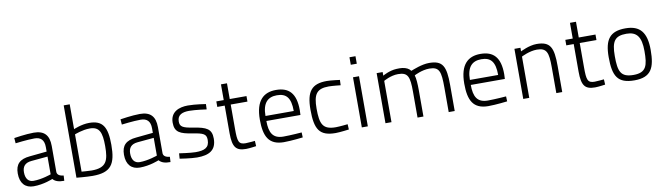

<svg xmlns="http://www.w3.org/2000/svg" viewBox="-38 -1299 6518 1887"><g transform="rotate(-10 3221.0 -355.5)"><path d="M427 -349C427 -459 378 -509 274 -509C196 -509 78 -490 78 -490L82 -437C82 -437 199 -452 272 -452C334 -452 368 -421 368 -349V-304L198 -287C96 -278 51 -233 51 -141C51 -43 100 10 184 10C286 10 376 -29 376 -29C401 -1 435 9 489 9L492 -43C459 -47 430 -57 427 -88ZM368 -254V-77C368 -77 276 -43 191 -43C142 -43 113 -78 113 -142C113 -197 138 -233 205 -239Z M828 -509C750 -509 672 -474 672 -474V-722H612V0C612 0 710 10 773 10C956 10 1006 -66 1006 -259C1006 -436 964 -509 828 -509ZM772 -44C742 -44 672 -50 672 -50V-422C672 -422 749 -454 824 -454C920 -454 944 -395 944 -258C944 -112 920 -44 772 -44Z M1487 -349C1487 -459 1438 -509 1334 -509C1256 -509 1138 -490 1138 -490L1142 -437C1142 -437 1259 -452 1332 -452C1394 -452 1428 -421 1428 -349V-304L1258 -287C1156 -278 1111 -233 1111 -141C1111 -43 1160 10 1244 10C1346 10 1436 -29 1436 -29C1461 -1 1495 9 1549 9L1552 -43C1519 -47 1490 -57 1487 -88ZM1428 -254V-77C1428 -77 1336 -43 1251 -43C1202 -43 1173 -78 1173 -142C1173 -197 1198 -233 1265 -239Z M1991 -492C1991 -492 1889 -509 1813 -509C1726 -509 1637 -477 1637 -368C1637 -272 1690 -250 1810 -231C1917 -214 1947 -202 1947 -142C1947 -64 1897 -44 1810 -44C1759 -44 1647 -61 1647 -61L1643 -8C1643 -8 1754 10 1815 10C1935 10 2008 -28 2008 -145C2008 -241 1959 -265 1828 -286C1723 -302 1698 -318 1698 -370C1698 -438 1753 -455 1816 -455C1881 -455 1989 -439 1989 -439Z M2397 -445V-500H2230V-657H2170V-500H2096V-445H2170V-170C2170 -26 2206 11 2304 11C2339 11 2405 1 2405 1L2402 -52C2402 -52 2337 -45 2309 -45C2238 -45 2230 -77 2230 -202V-445Z M2686 -45C2581 -45 2547 -107 2547 -225H2887L2889 -273C2889 -441 2821 -509 2692 -509C2570 -509 2486 -441 2486 -248C2486 -81 2531 9 2680 10C2758 10 2871 -4 2871 -4L2869 -54C2869 -54 2759 -45 2686 -45ZM2547 -275C2547 -405 2601 -456 2692 -456C2786 -456 2829 -407 2829 -275Z M3199 -509C3050 -509 2993 -442 2993 -259C2993 -62 3036 10 3198 10C3241 10 3331 -2 3331 -2L3328 -55C3328 -55 3247 -46 3209 -46C3079 -46 3054 -104 3054 -259C3054 -402 3089 -453 3209 -453C3247 -453 3327 -444 3327 -444L3329 -497C3329 -497 3242 -509 3199 -509Z M3460 0H3520V-500H3460ZM3460 -625H3520V-700H3460Z M3756 0V-412C3756 -412 3826 -454 3901 -454C4000 -454 4016 -408 4016 -258V0H4075V-260C4075 -326 4071 -384 4061 -413C4064 -415 4138 -454 4213 -454C4314 -454 4327 -404 4327 -245V0H4387V-260C4387 -448 4356 -509 4220 -509C4147 -509 4060 -472 4036 -463C4018 -487 3991 -501 3952 -506C3936 -508 3917 -508 3896 -507C3823 -504 3756 -464 3756 -464V-500H3696V0Z M4726 -45C4621 -45 4587 -107 4587 -225H4927L4929 -273C4929 -441 4861 -509 4732 -509C4610 -509 4526 -441 4526 -248C4526 -81 4571 9 4720 10C4798 10 4911 -4 4911 -4L4909 -54C4909 -54 4799 -45 4726 -45ZM4587 -275C4587 -405 4641 -456 4732 -456C4826 -456 4869 -407 4869 -275Z M5131 0V-412C5131 -412 5211 -454 5286 -454C5385 -454 5401 -405 5401 -259V0H5460V-260C5460 -446 5430 -509 5293 -509C5217 -509 5131 -464 5131 -464V-500H5071V0Z M5880 -445V-500H5713V-657H5653V-500H5579V-445H5653V-170C5653 -26 5689 11 5787 11C5822 11 5888 1 5888 1L5885 -52C5885 -52 5820 -45 5792 -45C5721 -45 5713 -77 5713 -202V-445Z M6180 -509C6025 -509 5969 -435 5969 -258C5969 -69 6012 10 6180 10C6347 10 6388 -78 6388 -257C6388 -432 6325 -509 6180 -509ZM6180 -44C6051 -44 6030 -106 6030 -258C6030 -407 6065 -455 6180 -455C6282 -455 6326 -400 6326 -257C6326 -114 6309 -44 6180 -44Z"/></g></svg>

Font: TitilliumText22L
Style: 250 wt
Weight: 300
Designer: Campivisivi
Foundry: Campivisivi
Version: 1.000